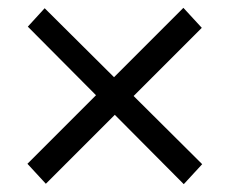

<svg xmlns="http://www.w3.org/2000/svg" viewBox="-20 -495 586 490"><path d="M94 -474 271 -298 448 -475 495 -424 321 -250 496 -76 449 -25 273 -202 97 -26 50 -77 225 -252 51 -427Z"/></svg>

Font: Fivo Sans Modern
Style: Regular
Weight: 400
Designer: Alexander Slobzheninov
Foundry: Alexander Slobzheninov
Version: 1.0